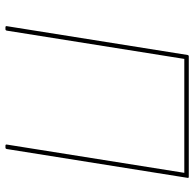

<svg xmlns="http://www.w3.org/2000/svg" viewBox="-24 -670 695 686"><g transform="rotate(90 323.0 -327.5)"><path d="M78 0Q73 0 74 -5L177 -651Q178 -655 182 -655H612Q617 -655 616 -651L513 -5Q512 0 508 0H501Q496 0 497 -5L598 -639H191L90 -5Q89 0 85 0Z"/></g></svg>

Font: Sofia Sans Hairline
Style: Italic
Weight: 1
Italic angle: -9°
Designer: Botio Nikoltchev, Ani Petrova
Foundry: lettersoup
Version: Version 4.102